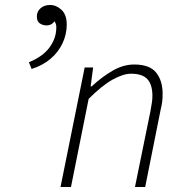

<svg xmlns="http://www.w3.org/2000/svg" viewBox="-20 -751 732 771"><path d="M107 -474 96 -501Q152 -524 178.5 -560Q205 -596 206 -637Q207 -648 204 -655.5Q201 -663 196 -670L200 -668Q195 -659 186.5 -654Q178 -649 167 -649Q152 -649 140 -657Q128 -665 128 -685Q128 -705 143 -718Q158 -731 181 -731Q206 -731 227 -711.5Q248 -692 248 -652Q248 -613 231 -577Q214 -541 182.5 -514.5Q151 -488 107 -474ZM223 0 320 -480H354L344 -404H348Q389 -442 432 -467Q475 -492 519 -492Q581 -492 607 -459.5Q633 -427 633 -375Q633 -357 631.5 -344Q630 -331 625 -310L563 0H522L584 -304Q588 -327 590 -339.5Q592 -352 592 -366Q592 -411 572 -433Q552 -455 506 -455Q475 -455 432.5 -431.5Q390 -408 336 -354L265 0Z"/></svg>

Font: Source Sans 3 ExtraLight Light
Style: Italic
Weight: 300
Italic angle: -11°
Version: Version 3.052;hotconv 1.1.0;makeotfexe 2.6.0